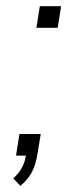

<svg xmlns="http://www.w3.org/2000/svg" viewBox="-20 -504 251 622"><path d="M46 98 23 74Q40 58 48 44.5Q56 31 59.5 19Q63 7 65 -6L83 0H32L43 -70H112L102 -9Q99 12 93 30.5Q87 49 76.5 65Q66 81 46 98ZM98 -414 109 -484H178L167 -414Z"/></svg>

Font: Nunito Sans 12pt ExtraLight 12pt ExtraLight
Style: Italic
Weight: 250
Italic angle: -9°
Version: Version 3.101;gftools[0.9.27]